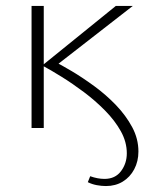

<svg xmlns="http://www.w3.org/2000/svg" viewBox="-20 -430 485 645"><path d="M336 195Q321 195 305 192Q289 189 275 182L283 162Q308 171 331 171Q367 171 386.5 145Q406 119 406 85Q406 47 386 11Q366 -25 333 -58.5Q300 -92 262 -120.5Q224 -149 187 -172Q150 -195 122 -210L369 -410H426L156 -200V-227Q184 -213 221 -191Q258 -169 297.5 -140Q337 -111 370 -76.5Q403 -42 424 -3Q445 36 445 79Q445 112 431 138.5Q417 165 392.5 180Q368 195 336 195ZM86 0V-410H127V0Z"/></svg>

Font: Ysabeau Infant ExtraLight
Style: Regular
Weight: 250
Designer: Christian Thalmann (Catharsis Fonts)
Version: Version 2.001;gftools[0.9.30]; featfreeze: ss01,ss02,lnum